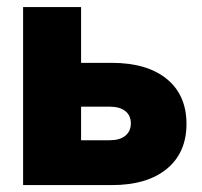

<svg xmlns="http://www.w3.org/2000/svg" viewBox="-20 -536 585 556"><path d="M214.8 -354H303.7Q405.8 -354 462.9 -307.4Q520 -260.7 520 -177.2Q520 -93.8 462.9 -46.9Q405.8 0 303.7 0H46.9V-515.6H214.8ZM214.8 -227.1V-129.9H297.9Q326.7 -129.9 342.8 -142.8Q358.9 -155.8 358.9 -178.7Q358.9 -201.7 342.8 -214.4Q326.7 -227.1 297.9 -227.1Z"/></svg>

Font: Inter Display ExtraBold
Style: Regular
Weight: 800
Designer: Rasmus Andersson
Foundry: rsms
Version: Version 4.000;git-a52131595